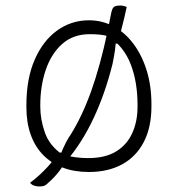

<svg xmlns="http://www.w3.org/2000/svg" viewBox="-20 -609 640 691"><path d="M436 -584Q432 -566 428 -548Q424 -530 419.5 -513.5Q415 -497 411 -480L416 -452H382L396 -464Q397 -451 394 -429.5Q391 -408 385 -379Q358 -271 316.5 -183Q275 -95 221 -32Q218 -28 215.5 -25Q213 -22 210 -18Q201 -3 192 8.5Q183 20 173 30.5Q163 41 148 54Q144 58 138 60Q132 62 123 62Q116 62 110.5 61Q105 60 101 58.5Q97 57 94 54.5Q91 52 88 49Q108 34 123.5 19.5Q139 5 151 -8Q163 -21 170 -31V-60H208L199 -52Q201 -61 206 -72.5Q211 -84 218 -97.5Q225 -111 234 -124Q276 -191 308.5 -282Q341 -373 367 -496Q367 -498 367.5 -499.5Q368 -501 368 -502Q371 -515 373.5 -528.5Q376 -542 379 -556Q383 -579 390 -584Q397 -589 410 -589Q414 -589 417 -589Q420 -589 422.5 -588Q425 -587 428.5 -586.5Q432 -586 436 -584ZM300 -536Q348 -536 389 -514Q430 -492 460.5 -451Q491 -410 508 -355Q525 -300 525 -234V-226Q525 -151 497.5 -98Q470 -45 419.5 -17.5Q369 10 300 10Q248 10 206.5 -5.5Q165 -21 135.5 -51Q106 -81 90.5 -124.5Q75 -168 75 -223V-231Q75 -326 105 -394.5Q135 -463 186 -499.5Q237 -536 300 -536ZM303 -486Q243 -486 203.5 -450.5Q164 -415 144.5 -357Q125 -299 125 -231V-225Q125 -179 141.5 -132Q158 -85 204 -53Q229 -46 251.5 -43Q274 -40 297 -40Q359 -40 398 -64Q437 -88 456 -130Q475 -172 475 -225V-231Q475 -314 450.5 -377.5Q426 -441 371 -478Q355 -483 338 -484.5Q321 -486 303 -486Z"/></svg>

Font: Recursive Casual Light
Style: Regular
Weight: 300
Version: Version 1.047